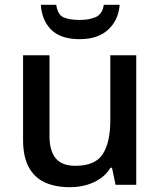

<svg xmlns="http://www.w3.org/2000/svg" viewBox="-20 -769 668 799"><path d="M547 -539V0H461L446 -71H440Q423 -43 396 -25Q369 -7 337.5 1.5Q306 10 271 10Q209 10 165.5 -10.5Q122 -31 99 -74.5Q76 -118 76 -187V-539H186V-203Q186 -141 212 -110Q238 -79 294 -79Q376 -79 407.5 -127.5Q439 -176 439 -268V-539ZM478 -749Q473 -685 430 -645.5Q387 -606 312 -606Q233 -606 193.5 -645Q154 -684 150 -749H214Q220 -708 244 -697Q268 -686 313 -686Q351 -686 378.5 -698Q406 -710 412 -749Z"/></svg>

Font: Noto Sans Syriac Eastern Medium
Style: Regular
Weight: 500
Designer: Patrick Giasson and the Monotype Design Team
Foundry: Monotype Imaging Inc.
Version: Version 3.001